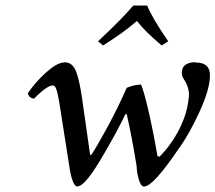

<svg xmlns="http://www.w3.org/2000/svg" viewBox="-20 -665 782 697"><path d="M439.9 -251 435.1 -250Q405.3 -187.5 350.6 -94.5Q295.9 -1.5 269 9.8Q261.7 12.2 259.8 12.2Q243.2 8.8 232.9 -53.2L194.8 -295.9Q189 -329.1 184.1 -342Q179.2 -355 172.9 -355Q150.4 -355 104 -307.1Q84.5 -308.6 81.1 -327.1Q110.4 -369.1 148.2 -402.8Q186 -436.5 210.9 -438Q216.8 -439.5 223.1 -438Q245.1 -434.1 256.6 -404.3Q268.1 -374.5 277.8 -309.1L307.1 -103L311 -102.1Q332 -133.3 371.6 -206.5Q411.1 -279.8 439.9 -346.2Q467.3 -357.9 492.2 -357.9Q502.9 -331.5 517.1 -271Q534.2 -198.7 551.8 -98.1L559.1 -96.2Q601.6 -138.7 630.9 -196.3Q660.2 -253.9 665 -310.1Q666 -314 666 -321.8Q666 -350.1 645 -381.8Q640.1 -388.2 640.1 -401.9Q640.1 -419.9 652.8 -429.4Q665.5 -439 688 -439Q689.9 -439 690.9 -438Q742.2 -438 742.2 -392.1Q742.2 -341.8 704.6 -259.8Q667 -177.7 629.9 -127Q536.1 12.2 502.9 12.2Q491.2 12.2 483.6 -14.6Q476.1 -41.5 476.1 -61Q459.5 -165 439.9 -251ZM514.2 -645Q534.7 -595.7 590.8 -515.1L566.9 -500Q505.9 -551.3 477.1 -588.9Q427.7 -545.9 354 -500L335.9 -515.1Q423.8 -597.2 463.9 -645Z"/></svg>

Font: Common Serif News
Style: Italic
Weight: 450
Italic angle: -12°
Designer: Philipp H. Poll, Khaled Hosny
Foundry: Stefan Peev, Context Ltd.
Version: Version 1.026